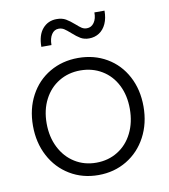

<svg xmlns="http://www.w3.org/2000/svg" viewBox="-81 -779 756 857"><g transform="rotate(-10 297.0 -351.0)"><path d="M46.4 -259.3Q46.4 -335.9 78.6 -396Q110.8 -456.1 168 -489.5Q225.1 -522.9 296.9 -522.9Q369.1 -522.9 426.3 -489.5Q483.4 -456.1 515.4 -396Q547.4 -335.9 547.4 -259.3Q547.4 -182.6 515.1 -121.8Q482.9 -61 425.8 -26.6Q368.7 7.8 296.9 7.8Q225.1 7.8 168 -26.6Q110.8 -61 78.6 -121.8Q46.4 -182.6 46.4 -259.3ZM485.4 -259.3Q485.4 -320.8 461.4 -367.7Q437.5 -414.6 394.5 -440.4Q351.6 -466.3 296.9 -466.3Q243.2 -466.3 200.2 -440.4Q157.2 -414.6 132.8 -367.4Q108.4 -320.3 108.4 -259.3Q108.4 -197.8 132.8 -149.7Q157.2 -101.6 200 -75Q242.7 -48.3 296.9 -48.3Q351.6 -48.3 394.5 -75Q437.5 -101.6 461.4 -149.7Q485.4 -197.8 485.4 -259.3ZM232.9 -710.4Q257.3 -710.4 274.2 -700.7Q291 -690.9 311.5 -672.9Q326.7 -659.2 336.7 -652.8Q346.7 -646.5 359.4 -646.5Q379.9 -646.5 392.3 -664.3Q404.8 -682.1 404.3 -710.4H450.2Q450.2 -676.3 439 -651.4Q427.7 -626.5 407.5 -613.3Q387.2 -600.1 361.3 -600.1Q339.4 -600.1 323.2 -609.6Q307.1 -619.1 287.1 -637.2Q269.5 -652.8 258.8 -659.7Q248 -666.5 234.4 -666.5Q214.4 -666.5 202.4 -648.4Q190.4 -630.4 190.4 -600.1H144.5Q144.5 -653.3 169.2 -681.9Q193.8 -710.4 232.9 -710.4Z"/></g></svg>

Font: Reddit Sans Light
Style: Regular
Weight: 300
Designer: Stephen Hutchings
Foundry: Reddit
Version: Version 1.013